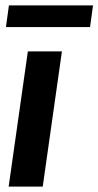

<svg xmlns="http://www.w3.org/2000/svg" viewBox="-20 -690 364 710"><path d="M13 -670H324L313 -590H2ZM83 -500H209L138 0H12Z"/></svg>

Font: Oakes Grotesk
Style: Bold Italic
Weight: 600
Italic angle: -8°
Designer: Samuel Oakes
Foundry: Samuel Oakes
Version: Version 1.000;PS 001.000;hotconv 1.0.88;makeotf.lib2.5.64775